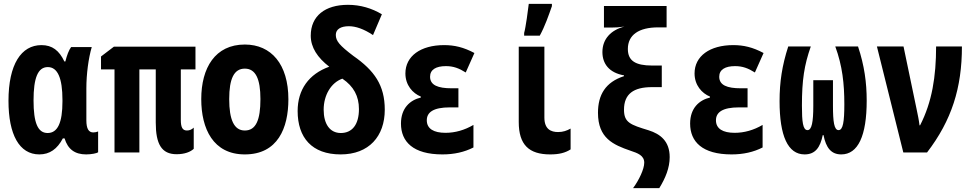

<svg xmlns="http://www.w3.org/2000/svg" viewBox="-20 -791 5040 996"><path d="M184 10C238 10 277 -18 306 -73H315C332 -17 368 10 427 10C454 10 483 4 489 -1V-109C482 -106 472 -104 464 -104C440 -104 428 -123 428 -167V-333C428 -407 439 -489 456 -547H349C337 -531 327 -504 319 -472H314C287 -529 251 -557 195 -557C90 -557 24 -457 24 -268C24 -93 80 10 184 10ZM227 -101C176 -101 154 -154 154 -270C154 -386 176 -443 228 -443C279 -443 304 -386 304 -272V-265C304 -154 279 -101 227 -101Z M896 9C938 9 968 -3 985 -19V-129C976 -120 964 -114 950 -114C927 -114 918 -130 918 -169V-431H994V-549H571L504 -498V-431H574V0H703V-431H788V-155C788 -44 818 9 896 9Z M1250 10C1421 10 1476 -127 1476 -276C1476 -458 1387 -560 1250 -560C1096 -560 1024 -439 1024 -277C1024 -123 1086 10 1250 10ZM1250 -114C1194 -114 1169 -170 1169 -277C1169 -383 1194 -435 1250 -435C1306 -435 1331 -382 1331 -277C1331 -169 1308 -114 1250 -114Z M1747 10C1894 10 1976 -84 1976 -222C1976 -349 1922 -425 1813 -501C1742 -555 1722 -578 1722 -610C1722 -639 1747 -655 1790 -655C1825 -655 1867 -641 1915 -609L1961 -717C1909 -748 1850 -766 1785 -766C1666 -766 1592 -708 1592 -606C1592 -545 1627 -492 1688 -445C1582 -407 1524 -326 1524 -215C1524 -77 1598 10 1747 10ZM1748 -101C1691 -101 1659 -148 1659 -222C1659 -297 1697 -362 1756 -383C1815 -343 1842 -292 1842 -225C1842 -145 1807 -101 1748 -101Z M2275 10C2336 10 2389 -2 2436 -26V-143C2390 -116 2341 -102 2291 -102C2230 -102 2194 -123 2194 -167C2194 -208 2227 -234 2314 -234H2358V-333H2323C2252 -333 2211 -349 2211 -393C2211 -430 2242 -448 2293 -448C2332 -448 2361 -437 2396 -415L2441 -516C2385 -546 2337 -557 2284 -557C2162 -557 2083 -500 2083 -410C2083 -349 2121 -307 2163 -290V-285C2108 -272 2060 -231 2060 -150C2060 -56 2123 10 2275 10Z M2699 -620V-606H2780C2807 -655 2826 -711 2843 -759V-771H2723C2720 -744 2707 -647 2699 -620ZM2834 10C2880 10 2912 2 2940 -16V-124C2920 -113 2901 -106 2875 -106C2839 -106 2804 -120 2804 -181V-549H2671V-158C2671 -40 2724 10 2834 10Z M3264 185H3400C3432 133 3454 80 3454 24C3454 -59 3405 -96 3345 -115C3250 -144 3217 -155 3217 -222C3217 -304 3267 -339 3362 -339H3413V-451H3363C3276 -451 3237 -476 3237 -537C3237 -610 3294 -649 3394 -649H3438V-760H3113V-648H3149C3171 -648 3191 -649 3219 -653C3151 -636 3105 -590 3105 -521C3105 -462 3138 -414 3217 -400V-396C3121 -365 3082 -299 3082 -206C3082 -74 3161 -40 3251 -9C3287 3 3322 15 3322 53C3322 86 3295 143 3264 185Z M3775 10C3836 10 3889 -2 3936 -26V-143C3890 -116 3841 -102 3791 -102C3730 -102 3694 -123 3694 -167C3694 -208 3727 -234 3814 -234H3858V-333H3823C3752 -333 3711 -349 3711 -393C3711 -430 3742 -448 3793 -448C3832 -448 3861 -437 3896 -415L3941 -516C3885 -546 3837 -557 3784 -557C3662 -557 3583 -500 3583 -410C3583 -349 3621 -307 3663 -290V-285C3608 -272 3560 -231 3560 -150C3560 -56 3623 10 3775 10Z M4154 10C4210 10 4235 -27 4248 -90H4252C4265 -24 4292 10 4344 10C4431 10 4476 -86 4476 -269C4476 -362 4464 -451 4431 -550H4313C4350 -449 4360 -357 4360 -250C4360 -159 4353 -116 4330 -116C4307 -116 4301 -160 4301 -242V-375H4199V-242C4199 -158 4191 -116 4169 -116C4145 -116 4140 -159 4140 -243C4140 -376 4152 -453 4186 -550H4069C4037 -451 4024 -366 4024 -266C4024 -86 4067 10 4154 10Z M4666 0H4789C4917 -167 4970 -335 4970 -550H4836C4836 -394 4815 -262 4753 -141H4750C4747 -167 4741 -196 4734 -229L4667 -550H4529Z"/></svg>

Font: Noto Sans Mono ExtraCondensed ExtraBold
Style: Regular
Weight: 800
Width: 2
Designer: Monotype Design Team
Foundry: Monotype Imaging Inc.
Version: Version 2.014